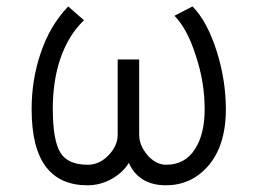

<svg xmlns="http://www.w3.org/2000/svg" viewBox="-20 -546 790 584"><path d="M235.4 -484.4 187.5 -526.4Q130.9 -467.8 102.5 -380.9Q76.2 -301.8 76.2 -213.9Q76.2 -95.7 120.1 -38.1Q163.1 17.6 246.1 17.6Q284.2 17.6 318.4 -1Q353.5 -20.5 372.1 -50.8Q384.8 -19.5 413.1 -1Q442.4 17.6 484.4 17.6Q559.6 17.6 610.4 -38.1Q667 -100.6 667 -213.9Q667 -300.8 639.6 -388.7Q610.4 -481.4 565.4 -526.4L510.7 -498Q549.8 -458 575.2 -377.9Q602.5 -296.9 602.5 -213.9Q602.5 -137.7 573.2 -92.8Q543 -44.9 485.4 -44.9Q453.1 -44.9 426.8 -76.2Q403.3 -105.5 403.3 -135.7V-365.2H337.9V-135.7Q337.9 -103.5 311.5 -75.2Q283.2 -44.9 247.1 -44.9Q186.5 -44.9 164.1 -81.1Q140.6 -118.2 140.6 -215.8Q140.6 -298.8 163.1 -366.2Q187.5 -438.5 235.4 -484.4Z"/></svg>

Font: Dotum
Style: Regular
Weight: 400
Version: Version 2.21